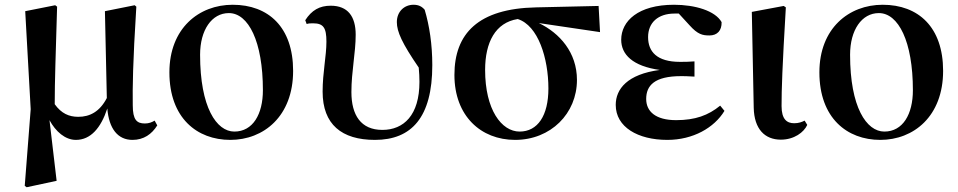

<svg xmlns="http://www.w3.org/2000/svg" viewBox="-20 -572 4025 807"><path d="M299 16C361 16 404 -34 431 -116C438 -31 475 16 537 16C584 16 618 -8 641 -45L630 -65C618 -58 606 -53 589 -53C555 -53 538 -68 538 -130C537 -203 538 -305 553 -544L546 -550L421 -525L429 -160C399 -102 357 -81 309 -81C270 -81 238 -95 210 -134C210 -233 214 -334 220 -544L212 -550L86 -525L109 -113L84 209L92 215L218 188L188 -67C214 -19 254 16 299 16Z M948 16C1088 16 1212 -83 1212 -274C1212 -458 1108 -552 958 -552C816 -552 692 -453 692 -268C692 -76 808 16 948 16ZM965 -19C890 -19 821 -121 821 -342C821 -446 870 -517 942 -517C1024 -517 1085 -398 1085 -193C1085 -92 1043 -19 965 -19Z M1556 16C1710 16 1797 -79 1797 -298C1797 -385 1785 -464 1765 -531C1753 -545 1739 -552 1718 -552C1680 -552 1648 -524 1648 -479C1648 -439 1670 -390 1740 -288C1742 -267 1743 -247 1743 -228C1743 -88 1677 -26 1587 -26C1497 -26 1457 -88 1457 -185C1457 -272 1475 -350 1475 -426C1475 -503 1442 -548 1370 -548C1323 -548 1290 -529 1263 -487L1269 -471C1277 -474 1286 -474 1296 -474C1339 -474 1352 -456 1352 -397C1352 -336 1336 -267 1336 -187C1336 -49 1416 16 1556 16Z M2145 16C2295 16 2405 -95 2405 -236C2405 -352 2332 -433 2245 -475L2502 -437L2496 -547L2233 -541C1990 -536 1890 -431 1890 -257C1890 -85 2001 16 2145 16ZM2156 -492C2242 -465 2285 -327 2285 -200C2285 -86 2240 -19 2164 -19C2088 -19 2019 -111 2019 -278C2019 -394 2062 -477 2156 -492Z M2785 16C2893 16 2982 -35 3025 -106L3007 -128C2957 -87 2902 -67 2822 -67C2735 -67 2696 -104 2696 -156C2696 -212 2730 -252 2843 -252C2855 -252 2868 -252 2899 -250V-314C2874 -312 2858 -312 2838 -312C2741 -312 2704 -355 2704 -416C2704 -477 2746 -515 2815 -515H2833L2878 -466C2913 -427 2933 -423 2962 -423C2995 -423 3014 -444 3013 -479C2986 -527 2901 -552 2813 -552C2662 -552 2591 -483 2591 -405C2591 -343 2639 -294 2753 -278C2617 -260 2568 -198 2568 -131C2568 -38 2661 16 2785 16Z M3262 15C3318 15 3359 -16 3373 -47L3362 -65C3350 -59 3337 -54 3318 -54C3288 -54 3265 -70 3265 -126C3265 -197 3268 -288 3283 -541L3274 -547L3140 -522L3148 -119C3150 -29 3195 15 3262 15Z M3680 16C3820 16 3944 -83 3944 -274C3944 -458 3840 -552 3690 -552C3548 -552 3424 -453 3424 -268C3424 -76 3540 16 3680 16ZM3697 -19C3622 -19 3553 -121 3553 -342C3553 -446 3602 -517 3674 -517C3756 -517 3817 -398 3817 -193C3817 -92 3775 -19 3697 -19Z"/></svg>

Font: Noto Serif KR
Style: Bold
Weight: 700
Designer: Ryoko NISHIZUKA 西塚涼子 (kana & ideographs); Frank Grießhammer (Latin, Greek & Cyrillic); Wenlong ZHANG 张文龙 (bopomofo); San
Foundry: Adobe
Version: Version 2.001;hotconv 1.1.0;makeotfexe 2.6.0